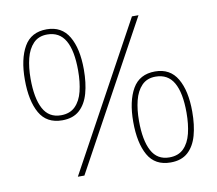

<svg xmlns="http://www.w3.org/2000/svg" viewBox="-80 -818 1044 923"><g transform="rotate(-10 442.0 -357.0)"><path d="M229 0 619 -714H651L261 0ZM203 -280Q127 -280 93 -340Q59 -400 59 -503Q59 -604 93.5 -664Q128 -724 204 -724Q277 -724 312 -664.5Q347 -605 347 -503Q347 -437 333 -387Q319 -337 287.5 -308.5Q256 -280 203 -280ZM201 -305Q245 -305 271 -331Q297 -357 308 -401.5Q319 -446 319 -503Q319 -600 290.5 -649.5Q262 -699 202 -699Q160 -699 134.5 -672.5Q109 -646 98 -602Q87 -558 87 -503Q87 -408 114.5 -356.5Q142 -305 201 -305ZM681 10Q605 10 571 -50Q537 -110 537 -213Q537 -314 571.5 -374Q606 -434 682 -434Q755 -434 790 -374.5Q825 -315 825 -213Q825 -147 811 -97Q797 -47 765.5 -18.5Q734 10 681 10ZM679 -15Q723 -15 749 -41Q775 -67 786 -111.5Q797 -156 797 -213Q797 -310 768.5 -359.5Q740 -409 680 -409Q638 -409 612.5 -382.5Q587 -356 576 -312Q565 -268 565 -213Q565 -118 592.5 -66.5Q620 -15 679 -15Z"/></g></svg>

Font: Noto Serif Lao Thin
Style: Regular
Weight: 250
Designer: Monotype Design Team
Foundry: Monotype Imaging Inc.
Version: Version 2.003